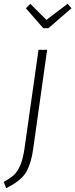

<svg xmlns="http://www.w3.org/2000/svg" viewBox="-76 -782 393 1002"><path d="M276.9 -762.2 296.9 -738.8 176.8 -634.8H149.9L59.1 -738.8L82 -762.2L166 -678.2ZM-43.9 200.2 -56.2 167Q-21.5 147.9 -3.2 131.1Q15.1 114.3 29.5 81.1Q43.9 47.9 51.8 -6.8L125 -522H169.9L97.2 -4.9Q91.8 33.7 83 62.5Q74.2 91.3 63.5 111.1Q52.7 130.9 35.2 147.5Q17.6 164.1 0.5 175Q-16.6 186 -43.9 200.2Z"/></svg>

Font: Fira Sans Compressed ExtraLight
Style: Italic
Weight: 250
Width: 3
Italic angle: -8°
Designer: Carrois Corporate & Edenspiekermann AG
Foundry: Carrois Corporate GbR & Edenspiekermann AG
Version: Version 4.203;PS 004.203;hotconv 1.0.88;makeotf.lib2.5.64775